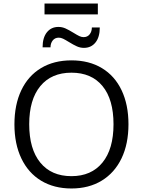

<svg xmlns="http://www.w3.org/2000/svg" viewBox="-20 -1063 812 1091"><path d="M62 -356Q62 -468 101 -550Q140 -632 213 -676Q286 -720 386 -720Q486 -720 559 -676Q632 -632 671 -550Q710 -468 710 -357Q710 -245 670.5 -163Q631 -81 558 -36.5Q485 8 386 8Q287 8 214 -36Q141 -80 101.5 -162.5Q62 -245 62 -356ZM625 -357Q625 -498 562.5 -574Q500 -650 386 -650Q272 -650 209 -573.5Q146 -497 146 -357Q146 -216 209 -139Q272 -62 386 -62Q499 -62 562 -139Q625 -216 625 -357ZM312 -910Q333 -910 352 -901.5Q371 -893 397 -877Q418 -864 430.5 -858Q443 -852 455 -852Q477 -852 489.5 -868Q502 -884 502 -907H547Q547 -852 522.5 -821.5Q498 -791 457 -791Q436 -791 417 -799.5Q398 -808 372 -824Q351 -837 338.5 -843Q326 -849 314 -849Q292 -849 279.5 -833Q267 -817 267 -794H222Q222 -849 246.5 -879.5Q271 -910 312 -910ZM233 -981V-1043H536V-981Z"/></svg>

Font: Muli
Style: Regular
Weight: 400
Designer: Vernon Adams
Foundry: Vernon Adams
Version: Version 2.000